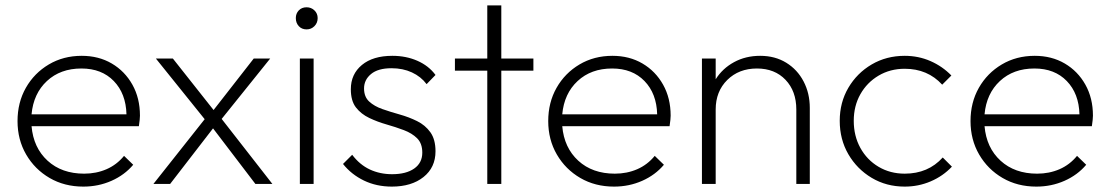

<svg xmlns="http://www.w3.org/2000/svg" viewBox="-20 -682 4114 712"><path d="M289 10Q219 10 164 -22Q109 -54 77 -109Q45 -164 45 -233Q45 -302 76 -356.5Q107 -411 161 -443Q215 -475 283 -475Q346 -475 394.5 -446.5Q443 -418 471 -368Q499 -318 499 -253Q499 -241 495 -214H97Q104 -134 156.5 -86Q209 -38 292 -38Q337 -38 375 -54.5Q413 -71 440 -104L474 -71Q442 -33 393.5 -11.5Q345 10 289 10ZM282 -428Q204 -428 154 -381.5Q104 -335 97 -258H449Q447 -335 402 -381.5Q357 -428 282 -428Z M549 0 739 -240 558 -465H621L772 -274L921 -465H982L802 -241L990 0H927L770 -206L611 0Z M1117 -573Q1099 -573 1088 -585Q1077 -597 1077 -615Q1077 -632 1088 -643.5Q1099 -655 1117 -655Q1134 -655 1146 -643.5Q1158 -632 1158 -615Q1158 -597 1146 -585Q1134 -573 1117 -573ZM1092 0V-465H1143V0Z M1433 10Q1376 10 1329.5 -12.5Q1283 -35 1252 -74L1286 -108Q1314 -71 1351.5 -53.5Q1389 -36 1434 -36Q1486 -36 1516 -57Q1546 -78 1546 -116Q1546 -150 1527 -169Q1508 -188 1477.5 -199.5Q1447 -211 1413.5 -220.5Q1380 -230 1349.5 -244.5Q1319 -259 1300 -283.5Q1281 -308 1281 -351Q1281 -407 1322 -441Q1363 -475 1435 -475Q1486 -475 1528 -456.5Q1570 -438 1595 -404L1562 -370Q1541 -398 1507.5 -413.5Q1474 -429 1432 -429Q1382 -429 1356 -407.5Q1330 -386 1330 -354Q1330 -323 1349 -305.5Q1368 -288 1398 -277.5Q1428 -267 1462 -257.5Q1496 -248 1526.5 -233Q1557 -218 1576 -191.5Q1595 -165 1595 -121Q1595 -61 1550.5 -25.5Q1506 10 1433 10Z M1787 0V-420H1667V-465H1787V-662H1839V-465H1958V-420H1839V0Z M2257 10Q2187 10 2132 -22Q2077 -54 2045 -109Q2013 -164 2013 -233Q2013 -302 2044 -356.5Q2075 -411 2129 -443Q2183 -475 2251 -475Q2314 -475 2362.5 -446.5Q2411 -418 2439 -368Q2467 -318 2467 -253Q2467 -241 2463 -214H2065Q2072 -134 2124.5 -86Q2177 -38 2260 -38Q2305 -38 2343 -54.5Q2381 -71 2408 -104L2442 -71Q2410 -33 2361.5 -11.5Q2313 10 2257 10ZM2250 -428Q2172 -428 2122 -381.5Q2072 -335 2065 -258H2417Q2415 -335 2370 -381.5Q2325 -428 2250 -428Z M2583 0V-465H2634V-388Q2659 -428 2702 -451.5Q2745 -475 2799 -475Q2854 -475 2895.5 -449.5Q2937 -424 2960 -380Q2983 -336 2983 -282V0H2933V-276Q2933 -344 2893 -386Q2853 -428 2787 -428Q2720 -428 2677 -385.5Q2634 -343 2634 -276V0Z M3335 10Q3267 10 3212.5 -22.5Q3158 -55 3126 -110Q3094 -165 3094 -234Q3094 -302 3126 -356.5Q3158 -411 3212.5 -443Q3267 -475 3335 -475Q3386 -475 3430.5 -455.5Q3475 -436 3508 -402L3474 -368Q3420 -427 3335 -427Q3281 -427 3238 -401.5Q3195 -376 3170.5 -332.5Q3146 -289 3146 -234Q3146 -178 3170.5 -133.5Q3195 -89 3238 -63.5Q3281 -38 3335 -38Q3422 -38 3476 -98L3510 -64Q3477 -29 3431.5 -9.5Q3386 10 3335 10Z M3823 10Q3753 10 3698 -22Q3643 -54 3611 -109Q3579 -164 3579 -233Q3579 -302 3610 -356.5Q3641 -411 3695 -443Q3749 -475 3817 -475Q3880 -475 3928.5 -446.5Q3977 -418 4005 -368Q4033 -318 4033 -253Q4033 -241 4029 -214H3631Q3638 -134 3690.5 -86Q3743 -38 3826 -38Q3871 -38 3909 -54.5Q3947 -71 3974 -104L4008 -71Q3976 -33 3927.5 -11.5Q3879 10 3823 10ZM3816 -428Q3738 -428 3688 -381.5Q3638 -335 3631 -258H3983Q3981 -335 3936 -381.5Q3891 -428 3816 -428Z"/></svg>

Font: Outfit Extra Light
Style: Regular
Weight: 200
Designer: Rodrigo Fuenzalida
Foundry: fragTYPE
Version: Version 1.000